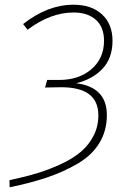

<svg xmlns="http://www.w3.org/2000/svg" viewBox="-20 -713 538 814"><path d="M292 -693Q368 -693 412.5 -652Q457 -611 457 -540Q457 -467 415 -422Q373 -377 303 -360Q433 -344 433 -225Q433 -159 401.5 -107Q370 -55 310.5 -20Q251 15 182 38.5Q113 62 21 81L20 51Q86 37 138.5 21Q191 5 241 -18.5Q291 -42 324 -70.5Q357 -99 377 -138Q397 -177 397 -224Q397 -346 233 -343L171 -342L180 -374H230Q315 -374 368 -420Q421 -466 421 -540Q421 -598 386.5 -629Q352 -660 292 -660Q194 -660 97 -587L78 -611Q182 -693 292 -693Z"/></svg>

Font: Fira Sans UltraLight
Style: Italic
Weight: 200
Italic angle: -8°
Designer: Carrois Corporate & Edenspiekermann AG
Foundry: Carrois Corporate GbR & Edenspiekermann AG
Version: Version 4.203;PS 004.203;hotconv 1.0.88;makeotf.lib2.5.64775